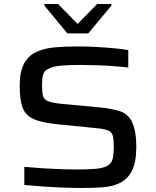

<svg xmlns="http://www.w3.org/2000/svg" viewBox="-20 -927 775 955"><path d="M389 8Q345 8 294 6Q243 4 192.5 0.5Q142 -3 101 -7V-97Q144 -93 191.5 -90Q239 -87 283 -85.5Q327 -84 358 -84Q418 -84 453 -87Q488 -90 510 -100Q535 -112 540.5 -137.5Q546 -163 546 -194Q546 -231 541.5 -250Q537 -269 520 -277Q503 -285 465 -289L265 -309Q185 -317 145 -336Q105 -355 91.5 -394Q78 -433 78 -499Q78 -569 98.5 -608.5Q119 -648 157.5 -667Q196 -686 248 -691Q300 -696 364 -696Q409 -696 456.5 -693.5Q504 -691 546.5 -687Q589 -683 618 -678V-591Q587 -595 546.5 -598Q506 -601 462.5 -602.5Q419 -604 381 -604Q320 -604 283.5 -600.5Q247 -597 225 -587Q199 -576 194 -555Q189 -534 189 -504Q189 -469 194 -450.5Q199 -432 218 -424Q237 -416 281 -411L484 -392Q539 -386 578.5 -373Q618 -360 637 -319Q658 -274 658 -197Q658 -120 636.5 -78Q615 -36 577.5 -17.5Q540 1 491.5 4.5Q443 8 389 8ZM315 -761 201 -899V-907H269L366 -808L463 -907H534V-899L419 -761Z"/></svg>

Font: Saira Expanded Medium
Style: Regular
Weight: 500
Width: 7
Designer: Hector Gatti with collaboration of the Omnibus-Type team
Foundry: Omnibus-Type
Version: Version 1.100; ttfautohint (v1.8.3)